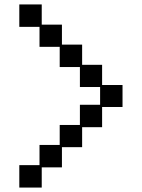

<svg xmlns="http://www.w3.org/2000/svg" viewBox="-20 -738 640 865"><path d="M67 107V6H158V-85H249V-175H340V-266H431V-346H340V-436H249V-527H158V-617H67V-718H168V-627H259V-537H350V-446H440V-355H532V-256H440V-165H350V-75H259V16H168V107Z"/></svg>

Font: Pixelify Sans
Style: Regular
Weight: 400
Designer: Stefie Justprince
Foundry: Typecalism Foundryline
Version: Version 1.000;February 13, 2025;FontCreator 15.0.0.3015 64-b